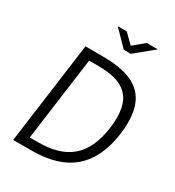

<svg xmlns="http://www.w3.org/2000/svg" viewBox="-221 -1084 1110 1215"><g transform="rotate(30 334.0 -477.0)"><path d="M65 0H201C460 0 600 -124 634 -375C665 -616 574 -738 312 -741C252 -742 171 -742 165 -742ZM411 -888 344 -954H278L386 -844H437L571 -954H490ZM296 -675C488 -675 589 -604 558 -373C527 -148 406 -66 208 -66H148L230 -675Z"/></g></svg>

Font: Cheyenne Sans Light
Style: Italic
Weight: 300
Italic angle: -8.13011°
Designer: The Public Sans project authors (U.S. Web Design System), Libre Franklin designed by Pablo Impallari and Rodrigo Fuenzal
Foundry: The Cheyenne Sans Project Authors
Version: Version 2.007